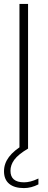

<svg xmlns="http://www.w3.org/2000/svg" viewBox="-20 -760 243 982"><path d="M79.5 0V-740H123.5V0ZM102.5 202Q53.5 202 27 180Q0.5 158 0.5 116Q0.5 76.5 25.8 42.8Q51 9 107 -24L123.5 0Q73 30 53.2 57Q33.5 84 33.5 113.5Q33.5 172.5 103 172.5Q118.5 172.5 136 168.2Q153.5 164 176.5 153V183Q139.5 202 102.5 202Z"/></svg>

Font: Encode Sans Condensed Condensed ExtraLight
Style: Regular
Weight: 200
Width: 3
Designer: Multiple Designers
Foundry: Impallari Type
Version: Version 3.000; ttfautohint (v1.8.3) -l 8 -r 50 -G 200 -x 14 